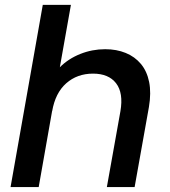

<svg xmlns="http://www.w3.org/2000/svg" viewBox="-20 -760 689 780"><path d="M22.9 0 153.8 -740.2H268.1L223.1 -486.8Q257.8 -521.5 306.2 -540.8Q354.5 -560.1 407.2 -560.1Q453.6 -560.1 490.7 -544.9Q527.8 -529.8 552.5 -500.2Q577.1 -470.7 585.9 -426.8Q594.7 -382.8 585 -325.2L526.9 0H414.1L469.2 -308.1Q481.9 -382.3 451.7 -421.6Q421.4 -460.9 357.9 -460.9Q293.5 -460.9 249 -421.6Q204.6 -382.3 191.9 -308.1V-310.1L137.2 0Z"/></svg>

Font: Poppins Medium
Style: Italic
Weight: 500
Italic angle: -10°
Designer: Ninad Kale (Devanagari), Jonny Pinhorn (Latin)
Foundry: Indian Type Foundry
Version: Version 3.200;PS 1.000;hotconv 16.6.54;makeotf.lib2.5.65590